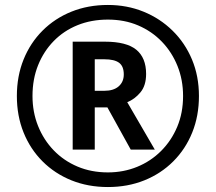

<svg xmlns="http://www.w3.org/2000/svg" viewBox="-20 -744 870 774"><path d="M273 -141V-576H403Q490 -576 529.5 -543.5Q569 -511 569 -446Q569 -399 546 -371.5Q523 -344 493 -332L604 -141H507L413 -311H362V-141ZM401 -378Q438 -378 458.5 -396Q479 -414 479 -444Q479 -477 460 -491Q441 -505 401 -505H362V-378ZM415 10Q335 10 268 -17Q201 -44 151.5 -93.5Q102 -143 75 -210Q48 -277 48 -357Q48 -437 75 -504Q102 -571 151.5 -620.5Q201 -670 268 -697Q335 -724 415 -724Q492 -724 558.5 -697Q625 -670 675.5 -620.5Q726 -571 754 -504Q782 -437 782 -357Q782 -277 755 -210Q728 -143 678.5 -93.5Q629 -44 562 -17Q495 10 415 10ZM415 -49Q478 -49 533 -71.5Q588 -94 629.5 -135.5Q671 -177 694.5 -233Q718 -289 718 -357Q718 -422 695.5 -478Q673 -534 632.5 -576Q592 -618 537 -641.5Q482 -665 415 -665Q348 -665 292.5 -642.5Q237 -620 196.5 -578.5Q156 -537 133.5 -481Q111 -425 111 -357Q111 -292 133.5 -236Q156 -180 196.5 -138Q237 -96 292.5 -72.5Q348 -49 415 -49Z"/></svg>

Font: Noto Sans Oriya Medium
Style: Regular
Weight: 500
Version: Version 2.003